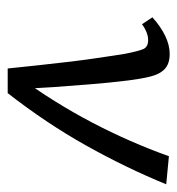

<svg xmlns="http://www.w3.org/2000/svg" viewBox="-1 -460 461 499"><g transform="rotate(90 229.5 -210.5)"><path d="M158 0Q154 -38 149.5 -80.5Q145 -123 140 -164.5Q135 -206 129.5 -242Q124 -278 120 -304Q113 -340 107.5 -352.5Q102 -365 84 -365Q74 -365 63 -360.5Q52 -356 43 -349L25 -376Q48 -397 72.5 -409Q97 -421 120 -421Q146 -421 159.5 -408Q173 -395 179 -370.5Q185 -346 189 -314Q195 -265 199 -215.5Q203 -166 206.5 -117Q210 -68 211 -19L177 -25Q247 -121 298.5 -219.5Q350 -318 386 -419L459 -412Q416 -307 358 -203.5Q300 -100 222 0Z"/></g></svg>

Font: Ysabeau Office Medium
Style: Italic
Weight: 500
Italic angle: -12°
Designer: Christian Thalmann (Catharsis Fonts)
Version: Version 2.001;gftools[0.9.30]; featfreeze: tnum,lnum,ss02